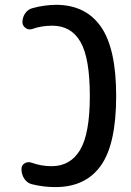

<svg xmlns="http://www.w3.org/2000/svg" viewBox="-20 -760 540 790"><path d="M192.4 -76.2Q269.5 -76.2 309.6 -143.1Q349.6 -210 349.6 -365.2Q349.6 -521.5 311 -587.9Q272.5 -654.3 195.3 -654.3Q150.4 -654.3 112.3 -640.6Q97.7 -635.7 85 -645Q72.3 -654.3 72.3 -668.9Q72.3 -688.5 83.5 -705.1Q94.7 -721.7 114.3 -726.6Q159.2 -739.3 210 -740.2Q332 -740.2 395 -650.4Q458 -560.5 458 -365.2Q458 -167 395 -78.6Q332 9.8 208 9.8Q158.2 9.8 111.3 -2Q91.8 -6.8 80.1 -24.4Q68.4 -42 68.4 -64.5Q68.4 -80.1 81.1 -87.9Q93.8 -95.7 109.4 -90.8Q149.4 -76.2 192.4 -76.2Z"/></svg>

Font: Rounded-X Mgen+ 1mn medium
Style: Regular
Weight: 500
Designer: [Source Han Sans]
Ryoko NISHIZUKA  (kana & ideographs); Paul D. Hunt (Latin, Greek & Cyrillic); Wenlong ZHANG  (bopomofo
Version: Version 1.059.20150602